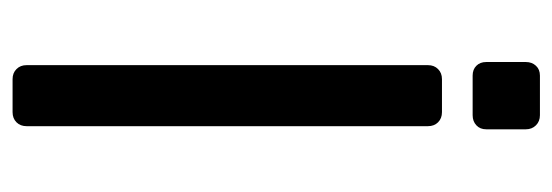

<svg xmlns="http://www.w3.org/2000/svg" viewBox="-314 -586 900 313"><g transform="rotate(90 136.5 -430.0)"><path d="M109.6 0Q99.4 0 93.1 -6.4Q86.7 -12.7 86.7 -22.9V-677.1Q86.7 -687.3 93.1 -693.6Q99.4 -700 109.6 -700H163.3Q173.5 -700 179.9 -693.6Q186.2 -687.3 186.2 -677.1V-22.9Q186.2 -12.7 179.9 -6.4Q173.5 0 163.3 0ZM103.8 -750Q93.7 -750 87.7 -756.1Q81.6 -762.1 81.6 -772.2V-836.7Q81.6 -846.7 87.7 -853.2Q93.7 -859.7 103.8 -859.7H168.3Q178.3 -859.7 184.8 -853.2Q191.3 -846.7 191.3 -836.7V-772.2Q191.3 -762.1 184.8 -756.1Q178.3 -750 168.3 -750Z"/></g></svg>

Font: Rubik Light
Style: Regular
Weight: 300
Designer: Hubert and Fischer
Foundry: Hubert and Fischer
Version: Version 2.300;gftools[0.9.30]